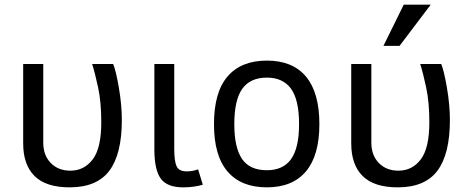

<svg xmlns="http://www.w3.org/2000/svg" viewBox="-20 -786 2001 821"><path d="M79.1 -512.2H165V-175.8Q165 -122.1 197 -89.1Q229 -56.2 280.8 -56.2Q339.8 -56.2 376.5 -104.5Q413.1 -152.8 413.1 -263.2Q413.1 -348.1 399.7 -411.1Q386.2 -474.1 374 -512.2H463.9Q475.6 -484.9 488.3 -410.9Q501 -336.9 501 -272.9Q501 -127.4 447.8 -56.2Q394.5 15.1 277.8 15.1Q176.8 15.1 127.9 -33.2Q79.1 -81.5 79.1 -172.9Z M847.2 3.9Q809.1 15.1 763.2 15.1Q694.8 15.1 667.5 -22.2Q640.1 -59.6 640.1 -147V-512.2H725.1V-148.9Q725.1 -97.2 735.1 -75.2Q745.1 -53.2 778.3 -53.2Q804.2 -53.2 827.1 -62Z M1345.7 -254.9Q1345.7 -121.6 1288.3 -53.2Q1231 15.1 1121.1 15.1Q1011.2 15.1 953.1 -52.5Q895 -120.1 895 -254.9Q895 -392.1 953.4 -459.5Q1011.7 -526.9 1121.1 -526.9Q1231.4 -526.9 1288.6 -458.3Q1345.7 -389.6 1345.7 -254.9ZM1258.8 -254.9Q1258.8 -359.4 1224.4 -406.7Q1189.9 -454.1 1121.1 -454.1Q1050.3 -454.1 1016.1 -406.5Q981.9 -358.9 981.9 -254.9Q981.9 -154.8 1014.9 -106.4Q1047.9 -58.1 1121.1 -58.1Q1190.9 -58.1 1224.9 -106Q1258.8 -153.8 1258.8 -254.9Z M1688.5 -589.8H1619.6L1706.5 -766.1H1821.8ZM1481.9 -512.2H1567.9V-175.8Q1567.9 -122.1 1599.9 -89.1Q1631.8 -56.2 1683.6 -56.2Q1742.7 -56.2 1779.3 -104.5Q1815.9 -152.8 1815.9 -263.2Q1815.9 -348.1 1802.5 -411.1Q1789.1 -474.1 1776.9 -512.2H1866.7Q1878.4 -484.9 1891.1 -410.9Q1903.8 -336.9 1903.8 -272.9Q1903.8 -127.4 1850.6 -56.2Q1797.4 15.1 1680.7 15.1Q1579.6 15.1 1530.8 -33.2Q1481.9 -81.5 1481.9 -172.9Z"/></svg>

Font: ClearSansRegular
Style: Regular
Weight: 400
Foundry: Intel Corporation
Version: Version 1.00